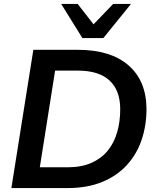

<svg xmlns="http://www.w3.org/2000/svg" viewBox="-20 -959 802 979"><path d="M38 0 150 -705H376Q544 -705 635 -626Q726 -547 727 -404Q727 -319 702 -245.5Q677 -172 626.5 -117Q576 -62 500.5 -31Q425 0 323 0ZM183 -106H325Q395 -106 446 -128.5Q497 -151 529.5 -191Q562 -231 577.5 -285Q593 -339 593 -402Q593 -498 538.5 -548.5Q484 -599 376 -599H261ZM400 -765 292 -939H376L457 -835L557 -939H648L507 -765Z"/></svg>

Font: Nunito Sans 12pt
Style: Bold Italic
Weight: 700
Italic angle: -9°
Designer: Vernon Adams
Foundry: Vernon Adams
Version: Version 3.101;gftools[0.9.27]